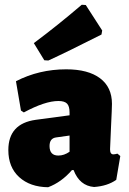

<svg xmlns="http://www.w3.org/2000/svg" viewBox="-20 -775 543 806"><path d="M323 -755 340 -754 409 -647 406 -630Q264 -558 183 -521L166 -522L122 -594Q224 -670 323 -755ZM258 -484Q350 -484 400 -446.5Q450 -409 450 -339Q450 -322 446 -241Q442 -160 442 -148Q442 -127 456 -127Q462 -127 473 -130L485 -120L468 -20Q431 6 375 10Q314 5 289 -61H282Q238 -10 182 11Q106 10 60.5 -31.5Q15 -73 15 -145Q15 -256 130 -272L272 -291V-303Q272 -329 261.5 -340Q251 -351 225 -351Q169 -351 80 -303L68 -311L47 -434Q144 -484 258 -484ZM272 -206 215 -198Q188 -194 188 -162Q188 -122 225 -122Q249 -122 272 -138Z"/></svg>

Font: Alegreya Sans Black
Style: Regular
Weight: 900
Designer: Juan Pablo del Peral
Foundry: Huerta Tipografica
Version: Version 2.007